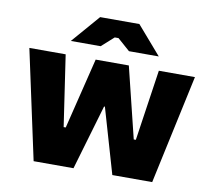

<svg xmlns="http://www.w3.org/2000/svg" viewBox="-79 -811 999 901"><g transform="rotate(10 420.0 -360.0)"><path d="M630 -586 514 -720H327L211 -586H353L411 -638H429L488 -586ZM137 0H327L418 -310H422L512 0H702L814 -520H642L592 -182H582L499 -520H341L258 -182H248L198 -520H25Z"/></g></svg>

Font: Fixel Display ExtraBold
Style: Regular
Weight: 800
Designer: AlfaBravo + MacPaw
Foundry: Kyrylo Tkachov, Marchela Mozhyna, Serhii Makarenko, Maria Weinstein, Zakhar Kryvoshyya
Version: Version 1.211